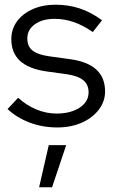

<svg xmlns="http://www.w3.org/2000/svg" viewBox="-20 -531 486 815"><path d="M223 10Q161 10 106.5 -10.5Q52 -31 12 -68L57 -116Q92 -84 134 -66.5Q176 -49 220 -49Q280 -49 318 -74Q356 -99 356 -139Q356 -172 333.5 -190.5Q311 -209 263 -216L176 -228Q101 -239 64.5 -273Q28 -307 28 -365Q28 -407 52 -440Q76 -473 118.5 -492Q161 -511 216 -511Q271 -511 319 -495Q367 -479 413 -445L374 -395Q332 -424 292.5 -437.5Q253 -451 212 -451Q160 -451 128 -428Q96 -405 96 -368Q96 -334 118 -316.5Q140 -299 189 -292L276 -280Q351 -270 388.5 -236Q426 -202 426 -143Q426 -100 399 -65Q372 -30 326.5 -10Q281 10 223 10ZM146 264 187 85H261L201 264Z"/></svg>

Font: Red Hat Display VF
Style: Regular
Weight: 300
Designer: Pentagram, MCKL
Foundry: Pentagram, MCKL
Version: Version 1.023